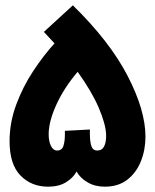

<svg xmlns="http://www.w3.org/2000/svg" viewBox="-20 -702 583 722"><path d="M161 0Q98 0 57 -42Q16 -84 16 -171Q16 -241 41 -308.5Q66 -376 105 -435Q144 -494 185 -539Q166 -560 145 -582L254 -682Q393 -546 460 -416.5Q527 -287 527 -188Q527 -139 510 -96Q493 -53 459 -26.5Q425 0 374 0Q337 0 309 -16.5Q281 -33 268 -57Q255 -33 228 -16.5Q201 0 161 0ZM318 -200Q318 -170 323.5 -153Q329 -136 346 -136Q364 -136 372 -152.5Q380 -169 379 -197Q377 -237 351 -297.5Q325 -358 272 -432Q221 -372 192 -308.5Q163 -245 163 -197Q163 -171 171.5 -153.5Q180 -136 195 -136Q213 -136 218.5 -153.5Q224 -171 224 -195V-210L318 -215Z"/></svg>

Font: Noto Sans Arabic SemCond ExtBd
Style: Regular
Weight: 800
Width: 4
Designer: Monotype Design Team, Nadine Chahine, Nizar Qandah and Khaled Hosny
Foundry: Monotype Imaging Inc.
Version: Version 2.012; ttfautohint (v1.8.4.7-5d5b)